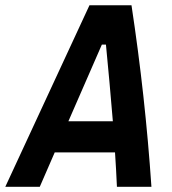

<svg xmlns="http://www.w3.org/2000/svg" viewBox="-52 -714 658 734"><path d="M-31.7 0H100.1L157.2 -131.3H387.7C390.6 -87.4 393.1 -43.9 395 0H526.9C511.2 -231.4 485.8 -462.4 450.7 -693.8H290ZM209.5 -250.5 337.4 -543.5H353C362.3 -445.8 371.6 -348.1 379.4 -250.5Z"/></svg>

Font: Cascadia Mono NF
Style: Bold Italic
Weight: 700
Italic angle: -10°
Monospace: yes
Designer: Aaron Bell
Foundry: Saja Typeworks
Version: Version 2404.023